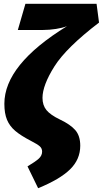

<svg xmlns="http://www.w3.org/2000/svg" viewBox="-20 -764 542 1012"><path d="M125 113Q167 88 184.5 72Q202 56 202 35Q202 18 189.5 7Q177 -4 142 -22Q90 -49 60.5 -74Q31 -99 17 -132.5Q3 -166 3 -217Q3 -423 333 -626Q310 -617 275 -611.5Q240 -606 207 -606H74L114 -744H489L502 -645Q329 -513 266.5 -413.5Q204 -314 204 -248Q204 -209 225 -183.5Q246 -158 296 -134Q351 -108 377 -78Q403 -48 403 4Q403 76 349.5 128.5Q296 181 181 228Z"/></svg>

Font: Fira Sans Black
Style: Italic
Weight: 900
Italic angle: -8°
Designer: Carrois Corporate & Edenspiekermann AG
Foundry: Carrois Corporate GbR & Edenspiekermann AG
Version: Version 4.203